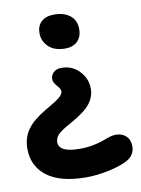

<svg xmlns="http://www.w3.org/2000/svg" viewBox="-86 -571 624 847"><g transform="rotate(-10 226.0 -148.0)"><path d="M240.2 -357.9Q190.4 -357.9 164.3 -383.3Q138.2 -408.7 138.2 -444.8Q138.2 -476.1 158.2 -495.1Q178.2 -514.2 215.8 -514.2Q260.7 -514.2 287.4 -492.4Q314 -470.7 314 -432.1Q314 -397 293.7 -377.4Q273.4 -357.9 240.2 -357.9ZM231.9 217.8Q116.7 217.8 56.9 172.6Q-2.9 127.4 -2.9 48.8Q-2.9 -1 23.4 -37.4Q49.8 -73.7 106.9 -106.9Q157.7 -135.7 173.3 -149.4Q189 -163.1 189 -175.8Q189 -186 173.6 -203.1Q158.2 -220.2 158.2 -234.9Q158.2 -252 171.1 -264.4Q184.1 -276.9 207 -276.9Q254.4 -276.9 286.6 -243.4Q318.8 -210 318.8 -164.1Q318.8 -128.9 295.7 -98.1Q272.5 -67.4 205.1 -29.8Q160.2 -5.9 146 9.5Q131.8 24.9 131.8 43Q131.8 88.9 225.1 88.9Q257.3 88.9 285.2 83.5Q313 78.1 328.6 72Q344.2 65.9 361.1 60.5Q377.9 55.2 391.1 55.2Q419.4 55.2 437.3 71.8Q455.1 88.4 455.1 118.2Q455.1 157.7 418 178.2Q383.3 196.3 330.8 207Q278.3 217.8 231.9 217.8Z"/></g></svg>

Font: Shantell Sans Irregular
Style: Regular
Weight: 600
Designer: Stephen Nixon, Anya Danilova, Shantell Martin
Foundry: Arrow Type
Version: Version 1.006;[9816181b4]